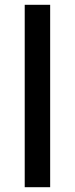

<svg xmlns="http://www.w3.org/2000/svg" viewBox="-20 -780 312 800"><path d="M189 0H83V-760H189Z"/></svg>

Font: Noto Sans Armenian Medium
Style: Regular
Weight: 500
Designer: Monotype Design Team
Foundry: Monotype Imaging Inc.
Version: Version 2.007